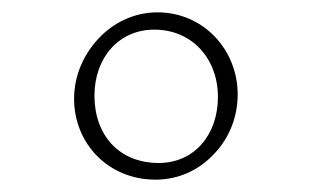

<svg xmlns="http://www.w3.org/2000/svg" viewBox="-20 -575 505 311"><path d="M232 -284C270 -284 303 -300 327 -326C351 -351 365 -385 365 -422C365 -494 310 -555 235 -555C197 -555 163 -538 139 -512C115 -486 100 -452 100 -415C100 -343 155 -284 232 -284ZM237 -311C173 -311 133 -356 133 -420C133 -481 172 -527 230 -527C291 -527 333 -480 333 -418C333 -357 295 -311 237 -311Z"/></svg>

Font: Noto Serif Devanagari ExtraLight
Style: Regular
Weight: 200
Designer: Universal Thirst, Indian Type Foundry and the Monotype Design Team
Foundry: Monotype Imaging Inc.
Version: Version 2.004